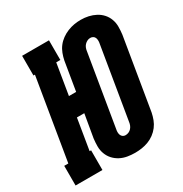

<svg xmlns="http://www.w3.org/2000/svg" viewBox="-188 -876 965 1015"><g transform="rotate(-30 294.0 -368.5)"><path d="M346 8Q322 8 299 4Q276 0 256 -10.5Q236 -21 221 -37.5Q206 -54 198 -75.5Q190 -97 190 -120.5Q190 -144 193 -168L217 -308H172L141 -120H150V0H-14V-120H11L93 -615H84V-735H248V-615H223L192 -427H236L265 -602Q269 -622 276.5 -642Q284 -662 297 -679Q310 -696 328 -709Q346 -722 366 -730Q386 -738 406 -741.5Q426 -745 447 -745Q471 -745 493.5 -740Q516 -735 536 -724.5Q556 -714 571 -697.5Q586 -681 594 -659.5Q602 -638 602 -614.5Q602 -591 599 -567L527 -133Q523 -113 515.5 -93Q508 -73 495 -56Q482 -39 464.5 -26Q447 -13 427 -5.5Q407 2 386.5 5Q366 8 346 8ZM348 -98Q358 -98 367.5 -102Q377 -106 384 -114Q391 -122 394.5 -131.5Q398 -141 399 -150L471 -584Q473 -593 473 -602.5Q473 -612 470 -620Q467 -628 459.5 -632.5Q452 -637 443 -637Q433 -637 424 -632.5Q415 -628 408 -620.5Q401 -613 397.5 -603.5Q394 -594 393 -585L321 -151Q319 -142 319 -133Q319 -124 322 -116Q325 -108 332 -103Q339 -98 348 -98Z"/></g></svg>

Font: Iosevka Slab HvExObl
Style: Regular
Weight: 900
Width: 7
Italic angle: -9°
Monospace: yes
Designer: Belleve Invis
Foundry: Belleve Invis
Version: Version 11.1.1; ttfautohint (v1.8.3)